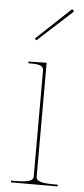

<svg xmlns="http://www.w3.org/2000/svg" viewBox="-54 -788 358 819"><g transform="rotate(5 125.0 -378.5)"><path d="M73.5 -620 80.5 -613 227 -747C230 -750 227.5 -754 226 -755.5C224.5 -757 220.5 -758.5 217.5 -755.5ZM132.5 -35V-521.5L67.5 -520H55V-512.5H67.5C106 -512.5 120 -506 120 -487.5V-35C120 -20.5 113.5 -7.5 45 -7.5H25V0H225V-7.5H207.5C139 -7.5 132.5 -20.5 132.5 -35Z"/></g></svg>

Font: ZnikomitNo24
Style: Regular
Weight: 500
Designer: gluk
Foundry: gluk
Version: Version 0.55